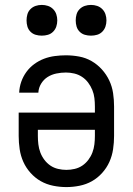

<svg xmlns="http://www.w3.org/2000/svg" viewBox="-20 -753 540 781"><path d="M250 8Q223 8 196 2.5Q169 -3 146 -16Q123 -29 104.5 -49.5Q86 -70 75 -94.5Q64 -119 60 -146Q56 -173 56 -200V-295H366V-320Q366 -337 364 -354Q362 -371 355.5 -387Q349 -403 338.5 -417Q328 -431 313.5 -440.5Q299 -450 282 -454Q265 -458 248 -458Q229 -458 209.5 -454Q190 -450 174 -440Q158 -430 147.5 -413Q137 -396 136 -376H58Q59 -399 66.5 -420.5Q74 -442 87.5 -460.5Q101 -479 119.5 -492.5Q138 -506 159 -514Q180 -522 203 -525Q226 -528 248 -528Q275 -528 302 -523Q329 -518 352.5 -504.5Q376 -491 394.5 -470.5Q413 -450 424.5 -425.5Q436 -401 440 -374Q444 -347 444 -320V-200Q444 -173 440 -146Q436 -119 425 -94.5Q414 -70 395.5 -49.5Q377 -29 354 -16Q331 -3 304 2.5Q277 8 250 8ZM250 -62Q267 -62 284 -66Q301 -70 315 -79.5Q329 -89 339.5 -103Q350 -117 356 -133Q362 -149 364 -166Q366 -183 366 -200V-225H134V-200Q134 -183 136 -166Q138 -149 144 -133Q150 -117 160.5 -103Q171 -89 185 -79.5Q199 -70 216 -66Q233 -62 250 -62ZM350 -608Q337 -608 325 -611.5Q313 -615 304 -624Q295 -633 291.5 -645Q288 -657 288 -670Q288 -683 291.5 -695Q295 -707 304 -716Q313 -725 325 -729Q337 -733 350 -733Q363 -733 375 -729Q387 -725 396 -716Q405 -707 409 -695Q413 -683 413 -670Q413 -657 409 -645Q405 -633 396 -624Q387 -615 375 -611.5Q363 -608 350 -608ZM150 -608Q137 -608 125 -611.5Q113 -615 104 -624Q95 -633 91.5 -645Q88 -657 88 -670Q88 -683 91.5 -695Q95 -707 104 -716Q113 -725 125 -729Q137 -733 150 -733Q163 -733 175 -729Q187 -725 196 -716Q205 -707 209 -695Q213 -683 213 -670Q213 -657 209 -645Q205 -633 196 -624Q187 -615 175 -611.5Q163 -608 150 -608Z"/></svg>

Font: Iosevka Algr
Style: Regular
Weight: 400
Monospace: yes
Designer: Belleve Invis
Foundry: Belleve Invis
Version: Version 26.0.2; ttfautohint (v1.8.3)